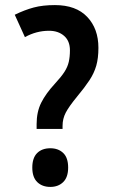

<svg xmlns="http://www.w3.org/2000/svg" viewBox="-20 -722 448 755"><path d="M196 -702Q279 -702 323 -655.5Q367 -609 367 -534Q367 -493 358.5 -463.5Q350 -434 331.5 -406Q313 -378 283 -342Q251 -303 238.5 -279Q226 -255 226 -227V-215H124V-234Q124 -282 142 -318Q160 -354 196 -393Q221 -420 233.5 -439.5Q246 -459 250.5 -479Q255 -499 255 -524Q255 -561 232 -581Q209 -601 173 -601Q123 -601 78 -576L38 -664Q77 -683 112.5 -692.5Q148 -702 196 -702ZM178 13Q146 13 126.5 -6Q107 -25 107 -63Q107 -101 126 -120Q145 -139 178 -139Q209 -139 228.5 -120.5Q248 -102 248 -63Q248 -25 228.5 -6Q209 13 178 13Z"/></svg>

Font: Noto Sans Kannada Condensed SemiBold
Style: Regular
Weight: 600
Width: 3
Designer: Jelle Bosma - Monotype Design Team
Foundry: Monotype Imaging Inc.
Version: Version 2.005; ttfautohint (v1.8.4.7-5d5b)